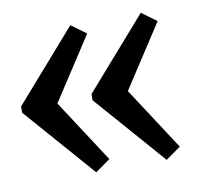

<svg xmlns="http://www.w3.org/2000/svg" viewBox="-55 -500 539 518"><g transform="rotate(-10 214.5 -241.5)"><path d="M169 -40 0 -233V-250L169 -443L210 -413L98 -241L210 -69ZM362 -40 193 -233V-250L362 -443L403 -413L291 -241L403 -69Z"/></g></svg>

Font: Piazzolla 24pt SemiBold
Style: Regular
Weight: 600
Designer: Juan Pablo del Peral
Foundry: Huerta Tipografica
Version: Version 2.005